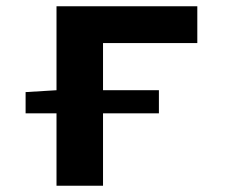

<svg xmlns="http://www.w3.org/2000/svg" viewBox="-20 -595 740 615"><path d="M612 -457V-575H161V-306L62 -300V-232H161V0H310V-232H489V-306H310V-457Z"/></svg>

Font: Kawkab Mono
Style: Bold
Weight: 700
Monospace: yes
Designer: Abdullah Arif
Foundry: Abdullah Arif
Version: Version 1.000;PS 000.500;hotconv 1.0.88;makeotf.lib2.5.64775